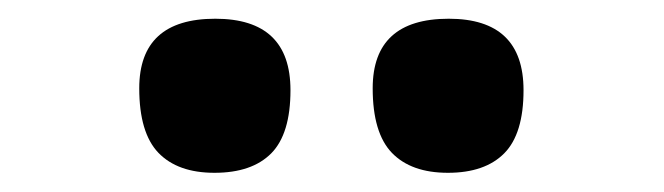

<svg xmlns="http://www.w3.org/2000/svg" viewBox="-20 -820 699 202"><path d="M451.2 -638.2Q412.6 -638.2 392.3 -659.2Q372.1 -680.2 372.1 -727.1Q372.1 -800.3 452.1 -800.3Q530.8 -800.3 530.8 -725.1Q530.8 -679.2 510.5 -658.7Q490.2 -638.2 451.2 -638.2ZM205.6 -638.2Q167 -638.2 146.7 -659.2Q126.5 -680.2 126.5 -727.1Q126.5 -800.3 206.5 -800.3Q285.6 -800.3 285.6 -725.1Q285.6 -679.2 265.4 -658.7Q245.1 -638.2 205.6 -638.2Z"/></svg>

Font: Pinar DS4-SemiBold
Style: Regular
Weight: 600
Designer: Amin Abedi
Version: Version 2.000